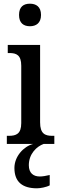

<svg xmlns="http://www.w3.org/2000/svg" viewBox="-20 -779 327 1039"><path d="M142 -637C175 -637 202 -654 202 -698C202 -743 175 -759 142 -759C108 -759 83 -743 83 -698C83 -654 108 -637 142 -637ZM17 0H159C107 14 58 68 58 130C58 206 102 240 180 240C198 240 231 234 249 224V168C229 173 210 176 195 176C161 176 136 158 136 115C136 52 180 13 216 0H274V-44H263C224 -44 197 -55 197 -117V-536H22V-492H31C69 -492 95 -481 95 -423V-113C95 -54 67 -44 28 -44H17Z"/></svg>

Font: Noto Serif Sinhala Condensed Medium
Style: Regular
Weight: 500
Width: 3
Designer: Jelle Bosma - Monotype Design Team
Foundry: Monotype Imaging Inc.
Version: Version 2.007